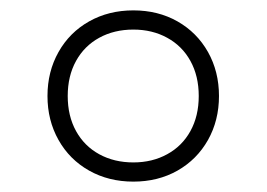

<svg xmlns="http://www.w3.org/2000/svg" viewBox="-20 -768 514 370"><path d="M71.5 -583Q71.5 -630 92.8 -667.8Q114 -705.5 151.8 -726.8Q189.5 -748 237 -748Q284.5 -748 322 -726.8Q359.5 -705.5 380.8 -667.8Q402 -630 402 -583Q402 -536 380.8 -498.2Q359.5 -460.5 322 -439.2Q284.5 -418 237 -418Q189.5 -418 151.8 -439.2Q114 -460.5 92.8 -498.2Q71.5 -536 71.5 -583ZM363 -583Q363 -621.5 347 -650.5Q331 -679.5 302.2 -695.2Q273.5 -711 237 -711Q200 -711 171.2 -695.2Q142.5 -679.5 126.5 -650.5Q110.5 -621.5 110.5 -583Q110.5 -544.5 126.5 -515.5Q142.5 -486.5 171.2 -470.8Q200 -455 237 -455Q273.5 -455 302.2 -470.8Q331 -486.5 347 -515.5Q363 -544.5 363 -583Z"/></svg>

Font: Encode Sans Semi Condensed ExLight
Style: Regular
Weight: 275
Width: 4
Designer: Multiple Designers
Foundry: Impallari Type
Version: Version 2.000